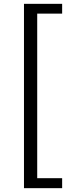

<svg xmlns="http://www.w3.org/2000/svg" viewBox="-20 -811 378 1001"><path d="M105 170H304V118H174V-740H304V-791H105Z"/></svg>

Font: Noto Sans CJK KR Regular
Style: Regular
Weight: 400
Designer: Ryoko NISHIZUKA (kana & ideographs); Paul D. Hunt (Latin, Greek & Cyrillic); Wenlong ZHANG (bopomofo); Sandoll Communica
Foundry: Adobe Systems Incorporated
Version: Version 1.004;PS 1.004;hotconv 1.0.82;makeotf.lib2.5.63406